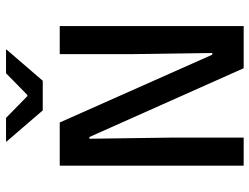

<svg xmlns="http://www.w3.org/2000/svg" viewBox="-120 -746 866 667"><g transform="rotate(-90 313.5 -413.0)"><path d="M221 -639 456.5 -109H462.5L458.5 -385V-639H556V0H409.5L170.5 -536H164.5L168.5 -248.5V0H71V-639ZM263 -698 154.5 -824V-825.5H237L312.5 -751.5H316.5L392 -825.5H474.5V-824L366 -698Z"/></g></svg>

Font: Anek Latin Medium
Style: Regular
Weight: 500
Designer: Yesha Goshar
Foundry: Ek Type
Version: Version 1.003